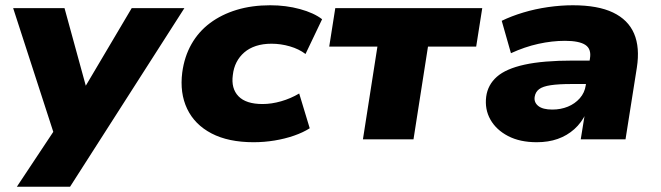

<svg xmlns="http://www.w3.org/2000/svg" viewBox="-20 -529 2509 729"><path d="M44 180 198 -52V20L30 -498H225L313 -177H290L480 -498H680L246 180Z M943 11Q847 11 783 -22.5Q719 -56 690.5 -116Q662 -176 672 -254Q680 -314 707 -361.5Q734 -409 777.5 -441.5Q821 -474 878.5 -491.5Q936 -509 1006 -509Q1066 -509 1119 -494.5Q1172 -480 1203 -456L1140 -324Q1115 -343 1080.5 -353Q1046 -363 1011 -363Q978 -363 952 -354.5Q926 -346 907.5 -330Q889 -314 878 -292.5Q867 -271 864 -244Q857 -193 885.5 -163.5Q914 -134 977 -134Q1011 -134 1047.5 -144.5Q1084 -155 1116 -174L1156 -42Q1131 -26 1096.5 -14Q1062 -2 1022.5 4.5Q983 11 943 11Z M1358 0 1413 -352H1230L1253 -498H1811L1788 -352H1605L1550 0Z M2018 11Q1954 11 1909 -12.5Q1864 -36 1842 -75Q1820 -114 1826 -162Q1832 -207 1866.5 -237.5Q1901 -268 1971.5 -283.5Q2042 -299 2156 -299H2239L2225 -210H2150Q2101 -210 2071 -205.5Q2041 -201 2027 -190.5Q2013 -180 2010 -161Q2007 -140 2024 -126.5Q2041 -113 2077 -113Q2109 -113 2136 -124Q2163 -135 2181.5 -156Q2200 -177 2204 -205L2220 -307Q2226 -343 2202.5 -358.5Q2179 -374 2125 -374Q2076 -374 2024 -362.5Q1972 -351 1920 -327L1885 -450Q1922 -468 1967 -481.5Q2012 -495 2060.5 -502Q2109 -509 2155 -509Q2250 -509 2307.5 -481.5Q2365 -454 2387.5 -401.5Q2410 -349 2398 -272L2355 0H2185L2201 -99H2205Q2188 -63 2160.5 -38.5Q2133 -14 2097.5 -1.5Q2062 11 2018 11Z"/></svg>

Font: Nunito Sans 10pt SemiExpanded Black
Style: Italic
Weight: 900
Width: 6
Italic angle: -9°
Designer: Vernon Adams
Foundry: Vernon Adams
Version: Version 3.101;gftools[0.9.27]